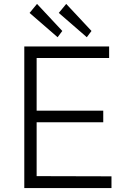

<svg xmlns="http://www.w3.org/2000/svg" viewBox="-20 -960 659 980"><path d="M169 -940 131 -894 274 -770 298 -802ZM318 -940 280 -894 423 -770 447 -802ZM104 0H549V-60L167 -61V-336H507V-395H167V-664H537V-723H104Z"/></svg>

Font: United Sans ExtraLight
Style: Regular
Weight: 200
Designer: Pablo Impallari, Rodrigo Fuenzalida (Modified by Dan O. Williams)
Version: Version 1.000;PS 001.000;hotconv 1.0.88;makeotf.lib2.5.64775